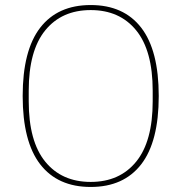

<svg xmlns="http://www.w3.org/2000/svg" viewBox="-20 -730 720 762"><path d="M340 12Q209 12 139.5 -78Q70 -168 70 -349Q70 -530 139.5 -620Q209 -710 340 -710Q471 -710 540.5 -620Q610 -530 610 -349Q610 -168 540.5 -78Q471 12 340 12ZM340 -8Q455 -8 520.5 -88.5Q586 -169 586 -328V-370Q586 -529 520.5 -609.5Q455 -690 340 -690Q225 -690 159.5 -609.5Q94 -529 94 -370V-328Q94 -169 159.5 -88.5Q225 -8 340 -8Z"/></svg>

Font: IBM Plex Sans Hebrew Thin
Style: Regular
Weight: 100
Designer: Mike Abbink, Paul van der Laan, Pieter van Rosmalen, Yanek Iontef
Foundry: Bold Monday
Version: Version 1.2